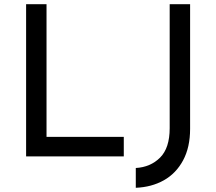

<svg xmlns="http://www.w3.org/2000/svg" viewBox="-20 -743 1027 912"><path d="M104 -723H201V-93H568V0H104ZM883 -131Q883 -43 849.5 19Q816 81 758 113.5Q700 146 625 149V55Q695 51 740.5 5.5Q786 -40 786 -134V-723H883Z"/></svg>

Font: Josefin Sans Thin
Style: Regular
Weight: 400
Version: Version 2.000